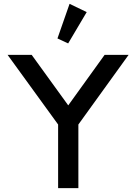

<svg xmlns="http://www.w3.org/2000/svg" viewBox="-20 -980 709 1000"><path d="M342.3 -960 431.6 -917 335 -753.9 279.3 -779.8ZM145 -694.3 335.4 -431.2 524.9 -694.3H649.9L388.2 -331.5V0H282.7V-331.5L19.5 -694.3Z"/></svg>

Font: Anta
Style: Regular
Weight: 400
Designer: Sergej Lebedev
Foundry: Sergej Lebedev
Version: Version 1.000; ttfautohint (v1.8.4.7-5d5b)